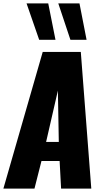

<svg xmlns="http://www.w3.org/2000/svg" viewBox="-22 -1117 607 1137"><path d="M210 -881.3H306.6L263.7 -1096.7H135.3ZM395 -881.3H490.7L448.7 -1096.7H323.2ZM-2 0H182.1L223.6 -163.6H331.1L339.8 0H518.6L456.5 -809.6H231ZM251 -276.4 320.8 -580.6 326.2 -276.4Z"/></svg>

Font: Oswald
Style: Heavy
Weight: 800
Designer: Vernon Adams
Foundry: Vernon Adams
Version: 3.0; ttfautohint (v0.95.6-bc232) -l 8 -r 50 -G 200 -x 0 -w "